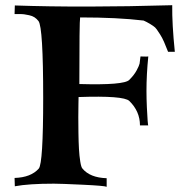

<svg xmlns="http://www.w3.org/2000/svg" viewBox="-20 -714 692 738"><path d="M652 -515H626Q618 -536 610.5 -553Q603 -570 595.5 -581.5Q588 -593 582.5 -601Q577 -609 568.5 -614.5Q560 -620 556 -622.5Q552 -625 543.5 -629.5Q535 -634 532 -635Q432 -647 288 -647Q285 -634 285 -391Q457 -386 477 -407Q496 -426 505.5 -444Q515 -462 516.5 -469.5Q518 -477 520 -497Q550 -496 550 -497Q543 -427 543 -365Q543 -335 544.5 -302Q546 -269 547.5 -250Q549 -231 550 -232H518Q518 -286 477 -326Q455 -347 282 -341Q282 -340 281.5 -314Q281 -288 281 -263Q281 -238 281.5 -203Q282 -168 283.5 -141.5Q285 -115 288.5 -93Q292 -71 297 -66Q326 -31 390 -29V4Q382 0 297.5 -4Q213 -8 187 -8Q90 -8 37 2L36 -30Q99 -32 129 -66Q146 -86 146 -337Q146 -609 128 -633Q121 -642 112.5 -647.5Q104 -653 92 -655.5Q80 -658 73 -659Q66 -660 52 -660Q38 -660 36 -660L37 -693Q299 -684 642 -694Q641 -622 652 -515Z"/></svg>

Font: GFS Artemisia
Style: Bold
Weight: 700
Designer: Designed by Takis Katsoulidis.
Foundry: Designed by Takis Katsoulidis.
Version: Version 1.0